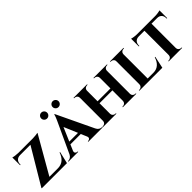

<svg xmlns="http://www.w3.org/2000/svg" viewBox="145 -1776 2774 2774"><g transform="rotate(-45 1532.0 -389.5)"><path d="M582 -183.6H592.3L549.3 0H34.7V-8.3L363.8 -561H150.4Q107.4 -560.5 83.3 -535.2Q59.1 -509.8 59.1 -466.3V-457.5H48.8V-616.2Q61.5 -610.8 95.7 -606.2Q129.9 -601.6 158.2 -601.1H452.1Q480.5 -601.1 513.2 -605Q545.9 -608.9 554.7 -612.8V-605L230 -39.6H403.3Q470.2 -40 515.1 -77.6Q560.1 -115.2 582 -183.6Z M844.7 -676.3Q827.1 -658.7 802.2 -658.7Q777.3 -658.7 759.8 -676.3Q742.2 -693.8 742.2 -718.8Q742.2 -743.7 759.8 -761.2Q777.3 -778.8 802.2 -778.8Q827.1 -778.8 844.7 -761.2Q862.3 -743.7 862.3 -718.8Q862.3 -693.8 844.7 -676.3ZM1078.4 -676.3Q1060.5 -658.7 1035.6 -658.7Q1010.7 -658.7 993.2 -676.3Q975.6 -693.8 975.6 -718.8Q975.6 -743.7 993.2 -761.2Q1010.7 -778.8 1035.6 -778.8Q1060.5 -778.8 1078.4 -761.2Q1096.2 -743.7 1096.2 -718.8Q1096.2 -693.8 1078.4 -676.3ZM924.8 -627.4 1192.4 -65.9Q1206.1 -37.6 1227.3 -23.7Q1248.5 -9.8 1271 -9.8H1278.8V0H984.9V-9.8H992.7Q1012.7 -9.8 1024.9 -25.1Q1037.1 -40.5 1026.9 -65.4L987.8 -156.7H775.9L736.3 -64Q727.1 -39.6 739.3 -24.7Q751.5 -9.8 771 -9.8H778.8V0H579.1V-9.8H586.9Q607.9 -9.8 629.2 -22.7Q650.4 -35.6 663.6 -62L869.6 -506.3Q870.6 -508.3 876.7 -521.7Q882.8 -535.2 888.4 -547.9Q894 -560.5 900.6 -576.4Q907.2 -592.3 911.4 -606Q915.5 -619.6 916.5 -627.4ZM793 -196.3H971.2L882.8 -404.8Z M1966.8 -589.8H1955.6Q1932.6 -589.8 1917 -574.7Q1901.4 -559.6 1900.9 -537.1V-62Q1901.4 -39.6 1917 -24.7Q1932.6 -9.8 1955.1 -9.8H1966.3V0H1690.9V-9.8H1702.1Q1724.6 -9.8 1740.5 -25.1Q1756.3 -40.5 1756.8 -63V-279.3H1493.7V-63Q1494.1 -40.5 1510.3 -25.1Q1526.4 -9.8 1548.8 -9.8H1559.6V0H1283.7V-9.8H1294.9Q1317.4 -9.8 1333.3 -25.1Q1349.1 -40.5 1349.1 -63V-537.1Q1349.1 -559.6 1333.3 -574.7Q1317.4 -589.8 1294.9 -589.8H1283.7V-600.1H1559.6V-589.8H1548.8Q1526.4 -589.8 1510.3 -575Q1494.1 -560.1 1493.7 -537.6V-318.8H1756.8V-537.1Q1756.3 -559.6 1740.7 -574.7Q1725.1 -589.8 1702.1 -589.8H1690.9V-600.1H1966.8Z M2537.6 -184.1 2498 0H2027.8V-9.8H2040Q2062 -9.8 2077.9 -25.1Q2093.8 -40.5 2094.2 -62.5V-537.1Q2094.2 -559.6 2077.9 -574.7Q2061.5 -589.8 2039.1 -589.8H2027.8V-600.1H2305.2V-589.8H2293.9Q2271 -589.8 2254.9 -574.7Q2238.8 -559.6 2238.3 -537.1V-40H2358.9Q2420.9 -40.5 2464.1 -78.4Q2507.3 -116.2 2527.3 -184.1Z M3054.7 -616.2V-457.5H3044.4V-466.8Q3044.9 -509.8 3020.8 -535.2Q2996.6 -560.5 2953.1 -561H2837.4V-62Q2837.9 -40 2854 -24.9Q2870.1 -9.8 2892.6 -9.8H2903.3V0H2627V-9.8H2637.7Q2660.6 -9.8 2676.5 -25.1Q2692.4 -40.5 2692.9 -63V-561H2577.1Q2533.7 -560.5 2509.8 -535.4Q2485.8 -510.3 2485.8 -466.8V-457.5H2475.6V-616.2Q2489.3 -610.8 2521.7 -606Q2554.2 -601.1 2580.6 -601.1H2949.7Q2977.1 -601.1 3011 -606.2Q3044.9 -611.3 3054.7 -616.2Z"/></g></svg>

Font: Cinzel Bold
Style: Regular
Weight: 700
Designer: Natanael Gama
Version: Version 1.001;PS 001.001;hotconv 1.0.56;makeotf.lib2.0.21325